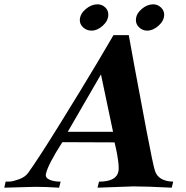

<svg xmlns="http://www.w3.org/2000/svg" viewBox="-58 -870 863 890"><path d="M745 -28 738 0Q620 -6 560 -6L394 0L401 -28Q482 -28 491 -76Q494 -92 489.5 -125.5Q485 -159 479 -184L473 -210L231 -211Q164 -107 155 -64Q151 -46 171.5 -37Q192 -28 223 -28L216 0Q154 -4 106 -4L-38 0L-32 -28Q-24 -28 -11 -28.5Q2 -29 30 -39Q58 -49 72 -68Q117 -130 216 -289.5Q315 -449 392 -578L468 -707H539Q539 -705 565.5 -561Q592 -417 622 -260Q652 -103 660 -79Q675 -30 745 -28ZM466 -259 410 -525 256 -259ZM703 -800Q702 -773 676.5 -750.5Q651 -728 624 -728Q603 -728 587 -743Q571 -758 572 -779Q573 -806 598.5 -828Q624 -850 652 -850Q673 -850 688.5 -835Q704 -820 703 -800ZM444 -800Q443 -773 418 -750.5Q393 -728 366 -728Q344 -728 327.5 -743Q311 -758 312 -779Q314 -807 340 -828.5Q366 -850 394 -850Q415 -850 430 -835.5Q445 -821 444 -800Z"/></svg>

Font: GFS Artemisia
Style: Bold Italic
Weight: 700
Italic angle: -12°
Designer: Designed by Takis Katsoulidis and George D. Matthiopoulos.
Foundry: Designed by Takis Katsoulidis and George D. Matthiopoulos.
Version: Version 1.0